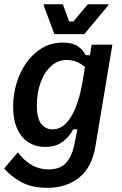

<svg xmlns="http://www.w3.org/2000/svg" viewBox="-29 -712 578 911"><path d="M195.8 179.2Q120.8 179.2 70.8 151.2Q20.8 123.3 -9.2 87.5L55.8 10.8Q82.5 47.5 119.2 69.6Q155.8 91.7 202.5 91.7Q257.5 91.7 285.4 59.6Q313.3 27.5 324.2 -27.5L338.3 -98.3H318.3Q300 -62.5 267.5 -38.8Q235 -15 185 -15Q115 -15 74.2 -65.4Q33.3 -115.8 33.3 -205.8Q33.3 -262.5 49.6 -317.1Q65.8 -371.7 96.7 -415Q127.5 -458.3 170.8 -484.2Q214.2 -510 269.2 -510Q314.2 -510 339.6 -492.9Q365 -475.8 377.5 -450H397.5L405.8 -500H504.2L423.3 -15Q406.7 82.5 346.2 130.8Q285.8 179.2 195.8 179.2ZM219.2 -98.3Q258.3 -98.3 286.2 -128.8Q314.2 -159.2 332.5 -208.3Q350.8 -257.5 360.8 -314.2L374.2 -394.2Q335 -427.5 288.3 -427.5Q245.8 -427.5 213.8 -398.8Q181.7 -370 163.8 -320.8Q145.8 -271.7 145.8 -211.7Q145.8 -151.7 166.2 -125Q186.7 -98.3 219.2 -98.3ZM229.2 -550 178.3 -686.7V-691.7H269.2L299.2 -610H319.2L387.5 -691.7H485V-686.7L370.8 -550Z"/></svg>

Font: Familjen Grotesk Medium
Style: Italic
Weight: 500
Italic angle: -9.46201°
Designer: Anders Wikstroem, Jonas Baeckman, Matilda Gysing, Kristian Moeller
Foundry: Familjen STHLM AB
Version: Version 2.002; ttfautohint (v1.8.4.7-5d5b)